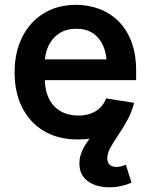

<svg xmlns="http://www.w3.org/2000/svg" viewBox="-20 -567 623 796"><path d="M302.7 11.2Q221.7 11.2 162.8 -23.4Q104 -58.1 72.3 -120.6Q40.5 -183.1 40.5 -267.1Q40.5 -349.6 72 -412.8Q103.5 -476.1 160.9 -511.5Q218.3 -546.9 294.9 -546.9Q346.2 -546.9 391.4 -530Q436.5 -513.2 470.9 -479.2Q505.4 -445.3 524.9 -393.8Q544.4 -342.3 544.4 -272.9V-234.9H98.1V-320.8H481.4L422.9 -295.9Q422.9 -341.8 408.2 -376Q393.6 -410.2 365.5 -429Q337.4 -447.8 295.9 -447.8Q254.9 -447.8 225.6 -428.7Q196.3 -409.7 180.9 -376.7Q165.5 -343.8 165.5 -302.7V-244.6Q165.5 -194.3 182.6 -159.2Q199.7 -124 231.2 -106Q262.7 -87.9 304.7 -87.9Q333 -87.9 356 -96.2Q378.9 -104.5 395.3 -120.4Q411.6 -136.2 419.9 -159.2L536.1 -140.6Q523.9 -95.2 491.9 -61Q460 -26.9 411.6 -7.8Q363.3 11.2 302.7 11.2ZM433.6 209.5Q378.4 209.5 343.8 183.8Q309.1 158.2 309.1 110.4Q309.1 92.8 314 76.4Q318.8 60.1 327.4 44.4Q335.9 28.8 347.7 12.9Q359.4 -2.9 373 -20L536.1 -140.6Q525.9 -101.1 507.3 -67.6Q488.8 -34.2 469.7 -6.3Q450.7 21.5 437.7 45.2Q424.8 68.8 424.8 89.4Q424.8 106 434.1 115.5Q443.4 125 463.4 125Q474.1 125 483.6 122.3Q493.2 119.6 501.5 115.7L525.4 190.4Q508.8 197.8 484.9 203.6Q460.9 209.5 433.6 209.5Z"/></svg>

Font: Inter 18pt SemiBold
Style: Regular
Weight: 600
Designer: Rasmus Andersson
Foundry: rsms
Version: Version 4.001;git-66647c0bb